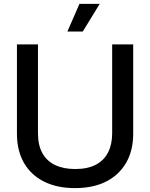

<svg xmlns="http://www.w3.org/2000/svg" viewBox="-20 -957 771 986"><path d="M365 9Q272 9 205 -25Q138 -59 102.5 -121.5Q67 -184 67 -270V-729H175V-272Q175 -211 198 -170Q221 -129 264 -109Q307 -89 366 -89Q430 -89 472 -111Q514 -133 535 -174.5Q556 -216 556 -272V-729H664V-270Q664 -184 628 -121.5Q592 -59 525.5 -25Q459 9 365 9ZM326 -795 388 -937H492L405 -795Z"/></svg>

Font: Mona Sans ExtraLight Medium
Style: Regular
Weight: 500
Version: Version 2.000